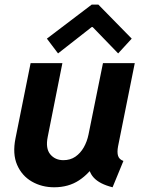

<svg xmlns="http://www.w3.org/2000/svg" viewBox="-20 -793 615 821"><path d="M211.5 7.8Q158.7 7.8 116.1 -16.7Q73.6 -41.2 53.2 -88Q32.8 -134.9 46.3 -201.7L110.9 -523.1H246.8L184.1 -208.1Q174 -158.6 194.8 -133.3Q215.7 -108.1 251.2 -108.1Q280.6 -108.1 302.3 -123Q324 -138 338.3 -163Q352.5 -188.1 358.5 -217.9L420.3 -523.1H556.3L484.9 -167.7Q480 -141.8 484.9 -126.5Q489.8 -111.2 507.7 -104.8L461.4 7.8Q405.8 -6 380.5 -33.8Q355.1 -61.7 361.8 -98.8L397.4 -60H328L390.6 -98.9Q362.6 -51.2 317.7 -21.7Q272.8 7.8 211.5 7.8ZM228.2 -564.6 180.5 -627.8 372.3 -773.4H400.5L543.2 -627.8L485.2 -564.6L376.2 -677.3H372.1Z"/></svg>

Font: Reddit Sans
Style: Italic
Weight: 400
Italic angle: -11.25°
Designer: Stephen Hutchings
Version: Version 1.013